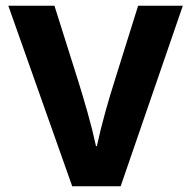

<svg xmlns="http://www.w3.org/2000/svg" viewBox="-20 -650 664 670"><path d="M170 -630 253 -367Q268 -319 285 -259.5Q302 -200 315 -140H318Q331 -200 347.5 -259Q364 -318 380 -368L462 -630H618L401 0H232L9 -630Z"/></svg>

Font: Mukta Vaani ExtraBold
Style: Regular
Weight: 800
Designer: Noopur Datye, Girish Dalvi, Yashodeep Gholap, Pallavi Karambelkar
Foundry: Ek Type
Version: Version 2.538;PS 1.000;hotconv 16.6.51;makeotf.lib2.5.65220;